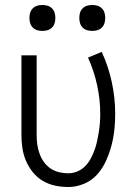

<svg xmlns="http://www.w3.org/2000/svg" viewBox="-20 -742 540 770"><path d="M254 8Q227 8 201 2.5Q175 -3 152 -16.5Q129 -30 112 -51Q95 -72 84.5 -96.5Q74 -121 70 -147Q66 -173 66 -200V-520H127V-200Q127 -181 129.5 -162.5Q132 -144 138.5 -126Q145 -108 156 -92.5Q167 -77 182.5 -66.5Q198 -56 216.5 -51.5Q235 -47 254 -47Q273 -47 290.5 -54.5Q308 -62 321 -75Q334 -88 343 -104.5Q352 -121 358.5 -138.5Q365 -156 369 -174Q373 -192 376 -210.5Q379 -229 380.5 -247.5Q382 -266 382 -285Q382 -343 369.5 -400.5Q357 -458 333 -511L388 -534Q415 -475 428.5 -412Q442 -349 442 -285Q442 -252 438.5 -220Q435 -188 426.5 -156.5Q418 -125 404.5 -95.5Q391 -66 369.5 -42Q348 -18 317 -5Q286 8 254 8ZM350 -618Q339 -618 329 -621Q319 -624 311.5 -631.5Q304 -639 301 -649Q298 -659 298 -670Q298 -681 301 -691Q304 -701 311.5 -708.5Q319 -716 329 -719Q339 -722 350 -722Q361 -722 371 -719Q381 -716 388.5 -708.5Q396 -701 399 -691Q402 -681 402 -670Q402 -659 399 -649Q396 -639 388.5 -631.5Q381 -624 371 -621Q361 -618 350 -618ZM150 -618Q139 -618 129 -621Q119 -624 111.5 -631.5Q104 -639 101 -649Q98 -659 98 -670Q98 -681 101 -691Q104 -701 111.5 -708.5Q119 -716 129 -719Q139 -722 150 -722Q161 -722 171 -719Q181 -716 188.5 -708.5Q196 -701 199 -691Q202 -681 202 -670Q202 -659 199 -649Q196 -639 188.5 -631.5Q181 -624 171 -621Q161 -618 150 -618Z"/></svg>

Font: Iosevka Fixed Light
Style: Regular
Weight: 300
Monospace: yes
Designer: Belleve Invis
Foundry: Belleve Invis
Version: Version 32.3.0